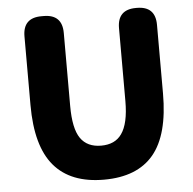

<svg xmlns="http://www.w3.org/2000/svg" viewBox="-53 -798 870 866"><g transform="rotate(-5 381.5 -365.5)"><path d="M82 -350V-661Q82 -745 166 -745H176Q260 -745 260 -661V-331Q260 -228 290.5 -184Q321 -140 384 -140Q447 -140 477 -183Q510 -229 510 -331V-661Q510 -745 594 -745H598Q682 -745 682 -661V-350Q682 -163 608 -74.5Q534 14 383.5 14Q233 14 157.5 -75Q82 -164 82 -350Z"/></g></svg>

Font: Resource Han Rounded TW Heavy
Style: Regular
Weight: 900
Designer: Cyano Hao (round all glyphs); Ryoko NISHIZUKA 西塚涼子 (kana, bopomofo & ideographs); Paul D. Hunt (Latin, Greek & Cyrillic)
Foundry: Cyano Hao
Version: 0.990